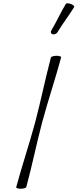

<svg xmlns="http://www.w3.org/2000/svg" viewBox="-20 -1154 478 1184"><path d="M333 -953C365 -1007 405 -1057 437 -1110C441 -1115 432 -1124 418 -1129C404 -1135 389 -1135 386 -1130C353 -1076 329 -1020 297 -967C290 -958 293 -947 303 -943C313 -940 327 -944 333 -953ZM294 -800C259 -667 232 -533 197 -400C161 -267 116 -133 80 0C78 5 90 10 107 10C125 10 140 5 142 0C178 -133 205 -267 240 -400C276 -533 321 -667 357 -800C359 -805 347 -810 329 -810C312 -810 296 -805 294 -800Z"/></svg>

Font: Nupuram ExtraLight Oblique
Style: Regular
Weight: 200
Designer: Santhosh Thottingal (santhosh.thottingal@gmail.com)
Foundry: SMC
Version: Version 1.000